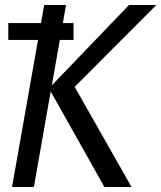

<svg xmlns="http://www.w3.org/2000/svg" viewBox="-20 -745 643 765"><path d="M143.5 -653 156 -725H243L230.5 -653H273V-586H218.5L186.5 -405L494 -725H603L277.5 -399L504 0H396L182 -380.5L115 0H28L131.5 -586H13V-653Z"/></svg>

Font: JuliaMono
Style: Italic
Weight: 400
Italic angle: -9°
Monospace: yes
Designer: cormullion
Foundry: corm
Version: Version 0.057; ttfautohint (v1.8.4)